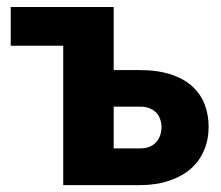

<svg xmlns="http://www.w3.org/2000/svg" viewBox="-20 -539 642 559"><path d="M311 -106.9H387.2Q418 -106.9 434.1 -124.5Q450.2 -142.1 450.2 -169.4Q450.2 -180.2 446.3 -191.9Q442.4 -203.1 435.1 -210.9Q427.2 -218.8 415 -224.1Q403.3 -228.5 387.2 -228.5H311ZM311 -335H386.7Q439 -335 479.5 -321.8Q517.6 -308.6 541.5 -286.1Q565.9 -262.7 576.7 -232.9Q587.4 -203.6 587.4 -169.9Q587.4 -132.3 574.2 -101.6Q561 -70.3 535.2 -47.4Q509.8 -25.4 472.2 -12.7Q434.1 0 387.7 0H164.1V-405.8H11.2V-518.6H311Z"/></svg>

Font: Lato-ExtraBold
Style: Regular
Weight: 500
Designer: Lukasz Dziedzic with Adam Twardoch and Botio Nikoltchev
Foundry: tyPoland Lukasz Dziedzic
Version: ""